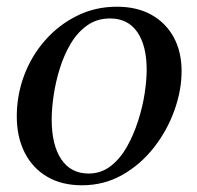

<svg xmlns="http://www.w3.org/2000/svg" viewBox="-20 -537 587 572"><path d="M224 15Q164 15 120.5 -10.5Q77 -36 53.5 -82.5Q30 -129 30 -190Q30 -254 52 -312.5Q74 -371 114.5 -417Q155 -463 209.5 -490Q264 -517 328 -517Q388 -517 431 -493Q474 -469 497.5 -426Q521 -383 521 -325Q521 -268 499.5 -208Q478 -148 438.5 -97.5Q399 -47 344.5 -16Q290 15 224 15ZM244 -20Q281 -20 309.5 -42Q338 -64 358 -99.5Q378 -135 391.5 -177Q405 -219 411 -259Q417 -299 417 -329Q417 -401 389 -441.5Q361 -482 308 -482Q269 -482 240 -461.5Q211 -441 191 -407.5Q171 -374 158.5 -334Q146 -294 140 -254Q134 -214 134 -181Q134 -105 162.5 -62.5Q191 -20 244 -20Z"/></svg>

Font: Wittgenstein
Style: Italic
Weight: 400
Italic angle: -11°
Designer: Jörg Drees
Foundry: Jörg Drees
Version: Version 1.500